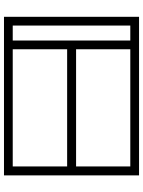

<svg xmlns="http://www.w3.org/2000/svg" viewBox="106 -842 735 988"><g transform="rotate(90 474.0 -347.5)"><path d="M882 0H66V-695H882ZM836 -325H233V-45H836ZM233 -371H836V-650H233ZM188 -650H111V-45H188Z"/></g></svg>

Font: Geostar
Style: Regular
Weight: 400
Designer: Joe Prince
Foundry: Joe Prince
Version: Version 1.002